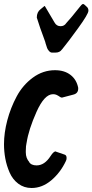

<svg xmlns="http://www.w3.org/2000/svg" viewBox="-29 -933 462 960"><path d="M282 -687 280 -685Q270 -670 248 -670H231Q223 -670 216 -678Q209 -686 206.5 -693Q204 -700 199 -716L197 -724Q194 -733 188 -749Q180 -769 172 -793L155 -845Q155 -873 174 -887L191 -901Q193 -903 195 -903L244 -820Q254 -802 274 -802Q292 -802 302 -817L301 -816L329 -848Q365 -893 372 -901L378 -908Q383 -913 386 -913Q390 -913 394 -909Q402 -901 407 -897Q413 -890 413 -881V-879Q413 -863 361.5 -792Q310 -721 282 -687ZM253 -174 294 -160Q304 -157 304 -143Q304 -134 300 -127Q273 -70 227.5 -31.5Q182 7 129 7Q91 7 62.5 -14.5Q34 -36 19 -70.5Q4 -105 -2.5 -140.5Q-9 -176 -9 -212Q-9 -269 7.5 -331.5Q24 -394 54.5 -451Q85 -508 135.5 -545Q186 -582 246 -582Q293 -582 323.5 -558.5Q354 -535 362 -494V-490Q362 -466 338 -460L281 -445Q274 -445 261 -455L262 -454Q251 -462 236 -462Q193 -462 153.5 -373.5Q114 -285 104 -219V-220Q100 -204 100 -178V-171Q100 -142 118 -122L116 -124Q126 -106 154 -106Q194 -106 224 -153Q239 -176 249 -176Z"/></svg>

Font: Bangerz Fix
Style: Regular
Weight: 400
Designer: vernon adams
Foundry: Vernon Adams
Version: Version 2.10;December 28, 2023;FontCreator 13.0.0.2683 64-bi